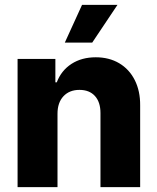

<svg xmlns="http://www.w3.org/2000/svg" viewBox="-20 -774 650 794"><path d="M217.8 0H52.7V-530.3H209V-433.6H214.8Q233.4 -482.4 275.6 -509.8Q317.9 -537.1 376 -537.1Q431.2 -537.1 472.9 -512.5Q514.6 -487.8 537.4 -442.6Q560.1 -397.5 559.6 -337.9V0H395.5V-306.6Q395.5 -351.6 372.6 -377Q349.6 -402.3 308.6 -402.3Q267.1 -402.3 242.4 -376Q217.8 -349.6 217.8 -303.7ZM319.3 -753.9H465.8L361.3 -597.7H248Z"/></svg>

Font: Pretendard Std ExtraBold
Style: Regular
Weight: 800
Designer: Base glyphs from Inter by Rasmus Andersson; Hangeul glyphs from Noto Sans CJK(Source Han Sans) by Jang Soo-young and Kan
Foundry: Kil Hyung-jin
Version: Version 1.309